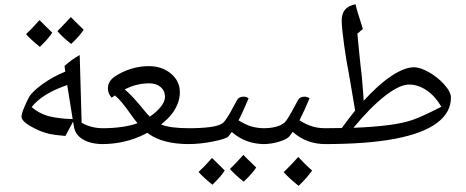

<svg xmlns="http://www.w3.org/2000/svg" viewBox="-20 -826 2234 921"><path d="M293.9 -173.8Q239.3 -178.7 218.8 -183.3Q198.2 -188 176 -196.5Q153.8 -205.1 130.4 -218.3Q106.9 -231.4 95 -243.7Q83 -255.9 83 -266.1Q83 -279.3 96.4 -311.5Q109.9 -343.8 118.7 -358.9Q133.8 -386.7 184.8 -423.1Q235.8 -459.5 293 -482.4L289.6 -509.8Q324.2 -541 362.3 -562L371.6 -237.3Q417 -210.9 475.6 -210.9Q483.9 -210.9 483.9 -202.6V-143.1Q483.9 -134.8 475.6 -134.8Q415 -134.8 377.4 -157.5Q339.8 -180.2 334 -221.7L330.6 -242.7ZM131.8 -312.5Q171.9 -278.3 220.7 -267.1Q269.5 -255.9 328.6 -254.9L302.7 -416L302.2 -418Q182.6 -377 131.8 -312.5ZM246.6 -601.1ZM320.3 -105.5ZM300.8 -73.2ZM230.5 -669.4Q212.4 -640.6 171.4 -601.1Q126.5 -637.2 105 -662.1Q131.3 -686.5 169.4 -729.5Q181.2 -717.3 230.5 -669.4ZM381.3 -683.6Q362.8 -653.8 321.3 -615.2Q278.8 -648.9 255.4 -676.8Q266.1 -686.5 319.8 -744.1Q331.5 -731.4 381.3 -683.6ZM246.6 -591.3ZM241.7 -768.6ZM246.6 -601.1Z M888.2 -134.8Q762.2 -134.8 693.8 -183.6L686.5 -189L676.8 -183.6Q581.1 -134.8 468.3 -134.8Q459 -134.8 459 -144V-201.7Q459 -210.9 468.3 -210.9Q572.3 -210.9 639.6 -234.9L621.6 -257.8Q582 -314 564 -335.2Q545.9 -356.4 531.2 -368.2L515.6 -357.4Q497.6 -377 497.6 -401.9Q497.6 -437 532.2 -460Q566.9 -482.9 608.4 -495.8Q649.9 -508.8 692.9 -508.8Q757.3 -508.8 800 -472.9Q842.8 -437 842.8 -383.8Q842.8 -355 832.3 -328.6Q821.8 -302.2 804.4 -279.5Q787.1 -256.8 752.9 -229Q794.9 -210.9 888.2 -210.9Q897.9 -210.9 897.9 -201.7V-144Q897.9 -134.8 888.2 -134.8ZM771.5 -362.3Q771.5 -390.6 750.5 -408.4Q729.5 -426.3 695.8 -426.3Q634.8 -426.3 578.1 -397Q614.3 -368.2 673.8 -293.9Q685.1 -279.8 698.7 -266.6Q731.9 -289.1 751.7 -314.2Q771.5 -339.4 771.5 -362.3ZM678.7 -557.6ZM688 -105.5ZM688 -83Z M1147.9 -362.3Q1161.6 -362.3 1172.4 -354.5Q1154.3 -311 1140.6 -281.7Q1127 -252.4 1124 -249Q1157.7 -227.5 1186.8 -219.2Q1215.8 -210.9 1250 -210.9Q1258.3 -210.9 1258.3 -202.6V-143.1Q1258.3 -134.8 1250 -134.8Q1157.7 -134.8 1091.8 -192.9L1075.7 -171.4Q1065.4 -160.2 1003.2 -147.5Q940.9 -134.8 880.9 -134.8Q872.6 -134.8 872.6 -143.1V-202.6Q872.6 -210.9 880.9 -210.9Q942.9 -210.9 986.1 -216.3Q1029.3 -221.7 1047.1 -234.4Q1064.9 -247.1 1099.6 -314L1117.2 -346.2Q1126 -362.3 1147.9 -362.3ZM1097.2 -401.4ZM1069.8 -105.5ZM1069.8 -83ZM1058.1 -8.3Q1040 20.5 999 60.1Q954.1 23.9 932.6 -1Q959 -25.4 997.1 -68.4Q1005.9 -59.1 1058.1 -8.3ZM1209 -22.5Q1190.9 5.9 1148.9 45.4Q1105.5 10.7 1083 -15.6Q1105.5 -36.1 1147.5 -83Q1156.2 -73.2 1209 -22.5ZM1071.3 -5.4ZM1069.3 -83ZM1072.3 69.8Z M1241.2 -134.8Q1232.9 -134.8 1232.9 -143.1V-202.6Q1232.9 -210.9 1241.2 -210.9Q1277.8 -210.9 1304.2 -218Q1330.6 -225.1 1345.2 -238.5Q1359.9 -252 1392.1 -314L1409.7 -346.2Q1418.5 -362.3 1440.4 -362.3Q1454.1 -362.3 1464.8 -354.5Q1443.4 -301.8 1416.5 -248.5Q1451.2 -227.5 1479.2 -219.2Q1507.3 -210.9 1542 -210.9Q1550.3 -210.9 1550.3 -202.6V-143.1Q1550.3 -134.8 1542 -134.8Q1449.2 -134.8 1384.3 -193.4L1367.7 -171.4Q1357.4 -158.7 1319.8 -146.7Q1282.2 -134.8 1241.2 -134.8ZM1389.2 -401.4ZM1410.6 -105.5ZM1410.6 -83ZM1477.1 -7.8Q1453.6 25.9 1412.6 65.4Q1369.6 31.7 1340.8 0Q1385.7 -43.9 1410.6 -73.2Q1445.3 -35.6 1477.1 -7.8ZM1410.2 0ZM1410.6 -83ZM1412.6 75.2ZM1410.6 -97.7Z M2143.1 -357.9Q2143.1 -286.1 2075.9 -236.1Q2008.8 -186 1875.5 -160.4Q1742.2 -134.8 1533.7 -134.8Q1525.4 -134.8 1525.4 -143.1V-202.6Q1525.4 -210.9 1533.7 -210.9L1616.2 -211.9H1619.6Q1651.4 -255.9 1683.6 -295.9L1654.3 -468.3Q1641.1 -533.7 1630.4 -612.5Q1619.6 -691.4 1619.1 -727.1Q1619.1 -759.8 1634.3 -778.8Q1649.4 -797.9 1685.1 -805.7Q1694.3 -769 1703.1 -743.2L1720.7 -687L1694.3 -664.6L1694.8 -659.7Q1696.3 -640.6 1703.9 -565.4Q1711.4 -490.2 1714.8 -467.8Q1723.6 -365.7 1724.6 -342.8Q1795.4 -420.4 1857.9 -461.9Q1920.4 -503.4 1966.3 -503.4Q1994.6 -503.4 2036.1 -480.5Q2077.6 -457.5 2110.4 -421.4Q2143.1 -385.3 2143.1 -357.9ZM2097.2 -314Q2067.9 -364.3 2027.1 -392.3Q1986.3 -420.4 1941.9 -420.4Q1896.5 -420.4 1826.4 -365.7Q1756.3 -311 1675.3 -212.9Q1774.4 -216.8 1846.2 -226.3Q1918 -235.8 1964.4 -252.7Q2010.7 -269.5 2097.2 -314ZM1955.1 -581.5ZM1891.1 -105.5ZM1891.1 -83Z"/></svg>

Font: Noto Naskh Arabic UI
Style: Regular
Weight: 400
Designer: Monotype Design team
Foundry: Monotype Imaging Inc.
Version: Version 1.05